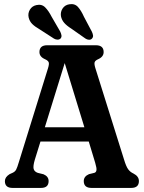

<svg xmlns="http://www.w3.org/2000/svg" viewBox="-20 -922 706 942"><path d="M218.5 -33.5Q218.5 0 181 0H41.5Q4 0 4 -33.5Q4 -53 27 -67.5L42.5 -74.5Q54 -80 59.2 -89.8Q64.5 -99.5 72.5 -126.5L215.5 -587Q222 -608 219 -616.2Q216 -624.5 202 -631Q173.5 -643 173.5 -666.5Q173.5 -700 211.5 -700H450.5Q488.5 -700 488.5 -666.5Q488.5 -643 460.5 -631Q447.5 -625 444.5 -617Q441.5 -609 447.5 -589L588.5 -139.5Q598.5 -106 608.5 -92Q618.5 -78 635 -70.5Q661.5 -57 661.5 -33.5Q661.5 0 623.5 0H429Q391 0 391 -33.5Q391 -56.5 416.5 -67.5L443 -74Q451.5 -76.5 453.2 -86.8Q455 -97 447 -123.5L415.5 -227.5H178.5L151 -139Q141.5 -107 145 -93.5Q148.5 -80 165 -74L193.5 -67Q218.5 -56.5 218.5 -33.5ZM200 -297.5H394L297.5 -612.5ZM392 -839.5 431 -766Q435.5 -756 436.5 -747.8Q437.5 -739.5 431 -732.5Q425.5 -726.5 416.2 -727Q407 -727.5 399 -733L330 -781.5Q307 -796 294.8 -810.2Q282.5 -824.5 279 -843Q276 -863.5 287.2 -880.5Q298.5 -897.5 320 -901Q346.5 -905.5 362.5 -887.8Q378.5 -870 392 -839.5ZM233.5 -839.5 275.5 -767Q280 -757.5 281.5 -749Q283 -740.5 277.5 -733.5Q271.5 -727.5 262.5 -727.5Q253.5 -727.5 245 -732.5L174.5 -778Q151 -791.5 138 -804.5Q125 -817.5 120.5 -836.5Q116 -857 126.8 -874.8Q137.5 -892.5 158.5 -897Q184.5 -903 201.5 -886Q218.5 -869 233.5 -839.5Z"/></svg>

Font: Fraunces 144pt SuperSoft SemiBold
Style: Regular
Weight: 600
Version: Version 1.000;[b76b70a41]